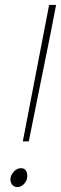

<svg xmlns="http://www.w3.org/2000/svg" viewBox="-20 -742 246 774"><path d="M72 -172 156 -608 178 -722H206L184 -608L96 -172ZM50 12Q37 12 29.5 3Q22 -6 22 -18Q22 -29 28 -39.5Q34 -50 43.5 -57Q53 -64 64 -64Q78 -64 84 -55Q90 -46 90 -32Q90 -21 84.5 -11Q79 -1 70 5.5Q61 12 50 12Z"/></svg>

Font: Source Sans 3 ExtraLight ExtraLight
Style: Italic
Weight: 250
Italic angle: -11°
Version: Version 3.052;hotconv 1.1.0;makeotfexe 2.6.0